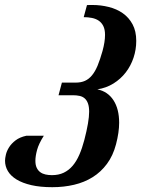

<svg xmlns="http://www.w3.org/2000/svg" viewBox="-181 -550 653 778"><path d="M69.8 -215.3H126.5Q147.5 -215.3 163.3 -222.4Q179.2 -229.5 191.9 -244.9Q204.6 -260.3 214.6 -284.4Q224.6 -308.6 234.4 -343.3Q244.6 -380.4 244.6 -408.7Q244.6 -430.2 237.8 -444.1Q231 -458 219.2 -466.1Q207.5 -474.1 191.7 -477.3Q175.8 -480.5 158.2 -480.5L171.4 -529.3Q176.8 -529.8 182.4 -529.8Q188 -529.8 193.4 -529.8Q227.5 -529.8 259.8 -521.7Q292 -513.7 316.7 -496.3Q341.3 -479 356.2 -451.4Q371.1 -423.8 371.1 -384.3Q371.1 -349.1 360.1 -316.2Q349.1 -283.2 328.6 -256.6Q308.1 -230 278.8 -211.7Q249.5 -193.4 213.4 -188Q255.9 -179.2 278.8 -143.8Q301.8 -108.4 301.8 -52.7Q301.8 -13.7 289.1 34.7Q276.9 81.1 252.4 114Q228 147 194.3 168Q160.6 189 119.1 198.7Q77.6 208.5 30.8 208.5Q-18.1 208.5 -54 200.2Q-89.8 191.9 -113.5 177.5Q-137.2 163.1 -148.9 143.6Q-160.6 124 -160.6 101.1Q-160.6 91.8 -157.2 76.9Q-153.8 62 -144.3 46.9Q-134.8 31.7 -117.9 18.8Q-101.1 5.9 -74.2 0H-3.4Q-23.9 32.2 -30.8 57.6Q-37.6 83 -37.6 101.6Q-37.6 118.7 -32.2 129.9Q-26.9 141.1 -17.8 147.7Q-8.8 154.3 3.4 157Q15.6 159.7 29.3 159.7Q56.6 159.7 77.1 149.9Q97.7 140.1 113.3 121.8Q128.9 103.5 140.4 77.1Q151.9 50.8 160.6 17.6Q180.2 -57.6 180.2 -97.2Q180.2 -117.7 175.5 -130.6Q170.9 -143.6 162.4 -151.1Q153.8 -158.7 141.6 -161.4Q129.4 -164.1 114.3 -164.1H56.2Z"/></svg>

Font: Arian AMU Serif
Style: Bold Italic
Weight: 700
Italic angle: -15°
Designer: Ruben Hakobyan (Tarumian)
Foundry: Ruben Hakobyan (Tarumian)
Version: Version 1.002